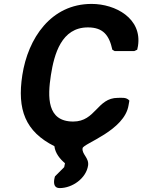

<svg xmlns="http://www.w3.org/2000/svg" viewBox="-20 -734 727 981"><path d="M257 184C254 206 258 227 285 227C350 227 420 177 430 112C436 72 397 54 402 23C406 -1 617 -67 637 -197L641 -220C626 -238 603 -234 582 -234C476 -234 469 -113 354 -113C219 -113 223 -239 240 -350C257 -458 294 -594 429 -594C507 -594 538 -554 554 -480L566 -473H666L681 -480C681 -481 684 -494 685 -499C707 -640 570 -714 448 -714C240 -714 123 -538 94 -350C67 -174 109 -62 258 13C262 49 287 79 312 100L308 120L261 167C260 167 258 180 257 184Z"/></svg>

Font: Asimov Print
Style: CIt
Weight: 500
Designer: Google
Version: Version 2.000980: 2014